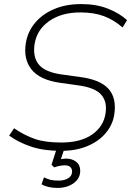

<svg xmlns="http://www.w3.org/2000/svg" viewBox="-20 -733 644 943"><path d="M280 8Q194 8 131 -13.5Q68 -35 25 -67L49 -103Q99 -69 150 -51Q201 -33 280 -33Q376 -33 432 -72Q488 -111 498 -174Q508 -233 477 -268Q446 -303 363 -314L277 -326Q176 -340 135 -391.5Q94 -443 107 -522Q116 -577 151.5 -620Q187 -663 245 -688Q303 -713 379 -713Q453 -713 510 -690.5Q567 -668 604 -634L582 -598Q540 -635 491 -653.5Q442 -672 375 -672Q282 -672 221.5 -629.5Q161 -587 150 -517Q140 -453 171 -415.5Q202 -378 285 -367L372 -355Q473 -342 513.5 -296Q554 -250 541 -169Q533 -119 498.5 -78.5Q464 -38 408 -15Q352 8 280 8ZM261 190Q238 190 217.5 185Q197 180 184 172L196 138Q214 147 229 150.5Q244 154 268 154Q296 154 315 142.5Q334 131 334 109Q334 95 325 87Q316 79 299 79Q288 79 276 81Q264 83 246 89L233 76L264 -20H302L277 55L259 53Q272 50 283.5 48Q295 46 305 46Q334 46 354 61.5Q374 77 374 106Q374 143 342 166.5Q310 190 261 190Z"/></svg>

Font: Mulish ExtraLight
Style: Italic
Weight: 200
Italic angle: -9°
Designer: Vernon Adams
Foundry: Vernon Adams
Version: Version 3.603